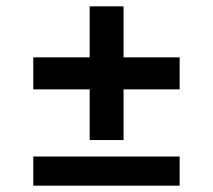

<svg xmlns="http://www.w3.org/2000/svg" viewBox="-20 -604 672 606"><path d="M85 -322V-423H547V-322ZM85 -18V-110H547V-18ZM263 -162V-584H370V-162Z"/></svg>

Font: Figtree
Style: Bold
Weight: 700
Designer: Erik Kennedy
Foundry: Erik Kennedy
Version: Version 2.001;gftools[0.9.30]